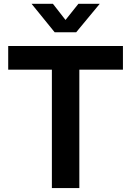

<svg xmlns="http://www.w3.org/2000/svg" viewBox="-20 -963 671 983"><path d="M22 -606.4H245.6V0H386.2V-606.4H609.4V-727.5H22ZM251 -943.4H142.1V-942.9L259.8 -797.9H370.1L490.2 -942.9V-943.4H381.3L315.4 -860.8Z"/></svg>

Font: Raveo Display Display SemiBold
Style: Regular
Weight: 600
Designer: Jakub Foglar, Rasmus Andersson (Inter)
Foundry: Jakubfoglar.com
Version: Version 1.100;Glyphs 3.2.3 (3260)